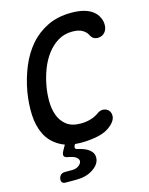

<svg xmlns="http://www.w3.org/2000/svg" viewBox="-137 -826 875 1124"><g transform="rotate(-15 300.0 -264.0)"><path d="M39 -360Q53 -438 81.5 -507Q110 -576 155 -628Q200 -680 262.5 -710Q325 -740 406 -740Q449 -740 479.5 -732Q510 -724 530 -710Q550 -696 561 -678.5Q572 -661 576 -642Q581 -614 573 -593.5Q565 -573 545 -563Q527 -555 507 -559Q487 -563 476 -586Q468 -604 445.5 -618Q423 -632 383 -632Q335 -632 297 -609Q259 -586 230.5 -548.5Q202 -511 183.5 -463Q165 -415 156 -364Q148 -321 148 -274Q148 -227 162 -188Q176 -149 207.5 -124Q239 -99 294 -99Q309 -99 324 -101Q339 -103 353 -107Q367 -111 378.5 -116.5Q390 -122 399 -128Q420 -145 440.5 -143.5Q461 -142 473.5 -127.5Q486 -113 484 -90.5Q482 -68 457 -44Q423 -12 372 -1Q321 10 271 10Q249 10 229 8L225 16Q220 25 222.5 31.5Q225 38 236 40Q253 44 270 50Q298 60 315 78.5Q332 97 328 126Q322 161 281.5 186.5Q241 212 184 212H119Q104 212 97.5 204.5Q91 197 93 182Q96 167 105.5 159Q115 151 130 151H174Q197 151 213 139.5Q229 128 231 115Q234 96 208 82Q194 76 173 72Q151 69 146.5 58.5Q142 48 153 28L171 -4Q151 -11 135 -21Q83 -52 58 -103.5Q33 -155 30 -221.5Q27 -288 39 -360Z"/></g></svg>

Font: Maple Mono SemiBold
Style: Italic
Weight: 600
Italic angle: -10°
Monospace: yes
Designer: subframe7536
Version: Version 7.000